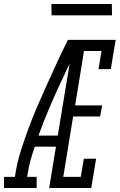

<svg xmlns="http://www.w3.org/2000/svg" viewBox="-65 -933 594 953"><path d="M-45 0V-55H9L12 -74Q21 -130 39 -186.5Q57 -243 77.5 -298.5Q98 -354 122 -409Q146 -464 170.5 -518.5Q195 -573 220 -627Q245 -681 272 -735H300L298 -723L326 -710Q271 -599 219.5 -487Q168 -375 126 -260H222L213 -205H108Q96 -172 87 -139.5Q78 -107 73 -74L70 -55H117V0ZM179 0 300 -735H509L485 -590H424L439 -680H352L308 -410H442L432 -355H298L249 -55H336L351 -145H412L388 0ZM191 -857 190 -913H490L491 -857Z"/></svg>

Font: Iosevka Curly Slab Light
Style: Italic
Weight: 300
Italic angle: -9°
Monospace: yes
Designer: Belleve Invis
Foundry: Belleve Invis
Version: Version 22.1.2; ttfautohint (v1.8.4)